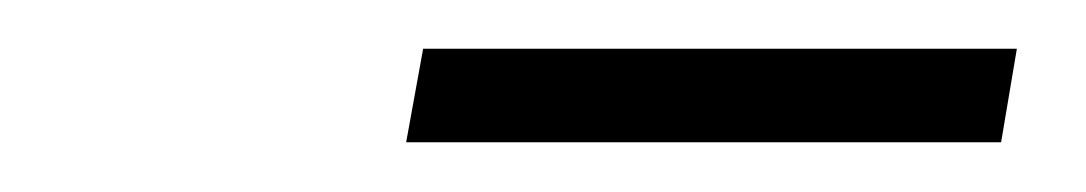

<svg xmlns="http://www.w3.org/2000/svg" viewBox="-20 -718 441 78"><path d="M393.1 -698.2 386.7 -660.2H145L151.9 -698.2Z"/></svg>

Font: Inter 24pt ExtraLight
Style: Italic
Weight: 250
Italic angle: -9.3988°
Version: Version 4.001;git-66647c0bb